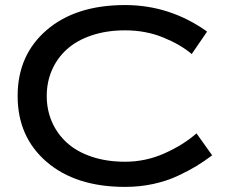

<svg xmlns="http://www.w3.org/2000/svg" viewBox="-20 -730 915 760"><path d="M475.1 -89.8Q556.6 -89.8 631.1 -123Q705.6 -156.2 757.8 -202.1L819.8 -115.2Q788.6 -91.8 758.3 -73.2Q728 -54.7 683.8 -33.9Q639.6 -13.2 586.2 -1.7Q532.7 9.8 475.1 9.8Q279.8 9.8 164.8 -89.1Q49.8 -188 49.8 -350.1Q49.8 -512.2 164.8 -611.1Q279.8 -710 475.1 -710Q652.3 -710 799.8 -605L738.8 -516.1Q694.8 -553.7 625.7 -581.8Q556.6 -609.9 475.1 -609.9Q402.3 -609.9 343.3 -590.1Q284.2 -570.3 245.4 -535.4Q206.5 -500.5 185.8 -453.1Q165 -405.8 165 -350.1Q165 -294.4 185.8 -247.1Q206.5 -199.7 245.4 -164.6Q284.2 -129.4 343.3 -109.6Q402.3 -89.8 475.1 -89.8Z"/></svg>

Font: Copperplate Sans CC Heavy
Style: Regular
Weight: 400
Designer: indestructible type*
Foundry: Cowboy Collective
Version: Version 1.000